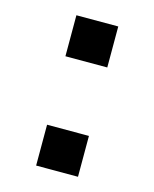

<svg xmlns="http://www.w3.org/2000/svg" viewBox="-84 -564 501 623"><g transform="rotate(15 166.5 -252.5)"><path d="M236.8 -367.2H96.2V-504.9H236.8ZM236.8 0H96.2V-137.2H236.8Z"/></g></svg>

Font: Libra Sans Modern
Style: Bold
Weight: 700
Foundry: Stefan Peev, Context Ltd
Version: Version 1.000